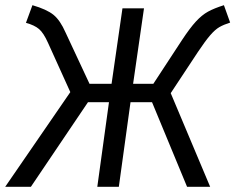

<svg xmlns="http://www.w3.org/2000/svg" viewBox="-42 -720 907 740"><path d="M845 -633Q820 -625 803.5 -615.5Q787 -606 768 -584Q749 -562 721 -520L616 -361L768 0H679L544 -326H461L416 0H333L378 -326H297L77 0H-22L229 -365L143 -555Q126 -593 108.5 -608Q91 -623 58 -632L83 -700Q138 -684 164 -663Q190 -642 211 -594L303 -397H388L430 -688H513L471 -397H549L659 -565Q690 -612 713 -637Q736 -662 759.5 -675Q783 -688 821 -700Z"/></svg>

Font: Fira Sans Book
Style: Italic
Weight: 350
Italic angle: -8°
Designer: bBox Type GmbH & Carrois Corporate GbR & Edenspiekermann AG
Foundry: bBox Type GmbH & Carrois Corporate GbR & Edenspiekermann AG
Version: Version 4.301